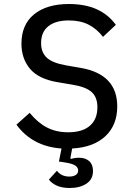

<svg xmlns="http://www.w3.org/2000/svg" viewBox="-20 -730 680 958"><path d="M224 166 264 122Q286 151 326 151Q346 151 358 143Q370 135 370 121Q370 106 355.5 96Q341 86 301 80L274 76L287 11Q142 1 62 -108L128 -167Q169 -117 215 -93.5Q261 -70 320 -70Q391 -70 428.5 -102.5Q466 -135 466 -195Q466 -244 438 -270Q410 -296 344 -307L267 -320Q172 -336 129.5 -387Q87 -438 87 -512Q87 -607 150 -658.5Q213 -710 324 -710Q483 -710 558 -606L494 -546Q463 -586 422 -607Q381 -628 323 -628Q257 -628 221 -599Q185 -570 185 -515Q185 -469 213 -442.5Q241 -416 309 -404L384 -391Q565 -359 565 -199Q565 -106 506 -50.5Q447 5 340 11L331 60L334 63Q354 57 375 57Q406 57 425 74Q444 91 444 123Q444 165 411 186.5Q378 208 328 208Q289 208 263 196Q237 184 224 166Z"/></svg>

Font: Writer
Style: Regular
Weight: 400
Monospace: yes
Designer: Mike Abbink, Paul van der Laan, Pieter van Rosmalen
Foundry: Bold Monday
Version: Version 2.001 2020